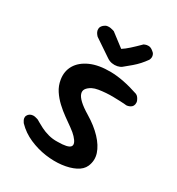

<svg xmlns="http://www.w3.org/2000/svg" viewBox="-167 -800 838 908"><g transform="rotate(30 252.0 -346.0)"><path d="M233 -85Q290 -85 301.5 -100.5Q313 -116 285 -146Q273 -159 252 -174Q231 -189 206.5 -206.5Q182 -224 159.5 -245Q137 -266 120.5 -291Q104 -316 99 -347Q92 -390 112 -424Q132 -458 176.5 -478Q221 -498 287.5 -497Q354 -496 440 -467Q440 -467 444.5 -464.5Q449 -462 453.5 -456Q458 -450 461.5 -441.5Q465 -433 463 -422Q461 -413 455.5 -408Q450 -403 443.5 -400.5Q437 -398 432.5 -397.5Q428 -397 428 -397Q428 -397 418.5 -398Q409 -399 393 -399.5Q377 -400 357 -400.5Q337 -401 316.5 -399.5Q296 -398 277.5 -395Q259 -392 245 -385Q227 -375 219.5 -363.5Q212 -352 216.5 -337.5Q221 -323 239.5 -305.5Q258 -288 293 -267Q343 -237 376 -202Q409 -167 420.5 -131.5Q432 -96 417 -61Q406 -36 376 -21Q346 -6 304.5 -1Q263 4 217 -2.5Q171 -9 127.5 -28Q84 -47 52 -80Q52 -80 49 -84Q46 -88 43 -94.5Q40 -101 40.5 -109Q41 -117 48 -125Q55 -132 64 -134Q73 -136 81 -134.5Q89 -133 94.5 -131Q100 -129 100 -129Q100 -129 111 -122.5Q122 -116 140.5 -106.5Q159 -97 183 -90.5Q207 -84 233 -85ZM241 -548 149 -610Q149 -610 144.5 -615Q140 -620 136 -628Q132 -636 133 -646.5Q134 -657 145 -667Q154 -675 163.5 -676.5Q173 -678 181.5 -676.5Q190 -675 196 -673Q202 -671 202 -671L274 -616Q290 -626 310 -644Q330 -662 355 -687Q355 -687 362 -690Q369 -693 379.5 -693Q390 -693 401 -685Q413 -677 416.5 -669Q420 -661 419.5 -654Q419 -647 417 -642.5Q415 -638 415 -638Q403 -621 389.5 -606Q376 -591 359.5 -577Q343 -563 322 -546Q313 -539 299 -536Q285 -533 270 -535.5Q255 -538 241 -548Z"/></g></svg>

Font: Sour Gummy Medium
Style: Regular
Weight: 500
Designer: Stefie Justprince
Foundry: Eifetstype
Version: Version 1.000